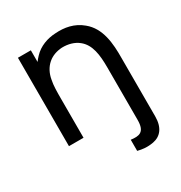

<svg xmlns="http://www.w3.org/2000/svg" viewBox="-184 -709 998 1058"><g transform="rotate(-30 315.0 -179.5)"><path d="M487.5 -528.1C438.5 -569.8 378.1 -580.2 320.8 -576C269.8 -574 215.6 -555.2 179.2 -515.6C170.8 -506.3 162.5 -497.9 156.2 -488.5V-562.5H74V0H166.7V-245.8V-246.9C166.7 -289.6 166.7 -332.3 174 -365.6C180.2 -402.1 196.9 -434.4 222.9 -456.3C246.9 -477.1 278.1 -487.5 311.5 -489.6C352.1 -490.6 388.5 -480.2 415.6 -458.3C465.6 -418.8 474 -350 474 -269.8V63.5C474 142.7 436.5 145.8 386.5 139.6V210.4C415.6 217.7 445.8 221.9 485.4 214.6C535.4 205.2 567.7 166.7 567.7 95.8V-272.9C568.8 -369.8 560.4 -468.8 487.5 -528.1Z"/></g></svg>

Font: Manrope3 Medium
Style: Regular
Weight: 500
Width: 4
Designer: Mikhail Sharanda
Foundry: Mikhail Sharanda
Version: Version 3.000;PS 003.000;hotconv 1.0.88;makeotf.lib2.5.64775